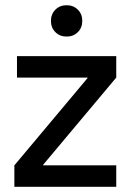

<svg xmlns="http://www.w3.org/2000/svg" viewBox="-20 -715 495 735"><path d="M35 -82 315 -416V-418H45V-500H425V-418L145 -84V-82H425V0H35ZM235 -575Q209 -575 192 -592Q175 -609 175 -635Q175 -661 192 -678Q209 -695 235 -695Q261 -695 278 -678Q295 -661 295 -635Q295 -609 278 -592Q261 -575 235 -575Z"/></svg>

Font: PT Root UI Medium
Style: Regular
Weight: 500
Designer: Vitaly Kuzmin
Foundry: ParaType Ltd.
Version: Version 2.001G